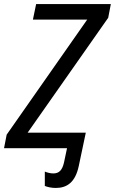

<svg xmlns="http://www.w3.org/2000/svg" viewBox="-41 -734 569 951"><path d="M235 197C292 197 332 168 349 89L384 -77H96L495 -646L508 -714H138L122 -637H391L-8 -67L-21 0H291L276 71C267 110 251 125 223 125C208 125 194 121 181 116V187C193 192 213 197 235 197Z"/></svg>

Font: Noto Sans SemiCondensed
Style: Italic
Weight: 400
Width: 4
Italic angle: -12°
Designer: Monotype Design Team
Foundry: Monotype Imaging Inc.
Version: Version 2.013